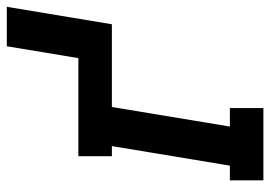

<svg xmlns="http://www.w3.org/2000/svg" viewBox="-132 -642 775 550"><g transform="rotate(-90 255.0 -367.5)"><path d="M13 0V-96H55L111 -434H82V-530H363L397 -735H510L460 -434H223L167 -96H220V0Z"/></g></svg>

Font: Iosevka Curly Slab Oblique
Style: Bold
Weight: 700
Italic angle: -9°
Monospace: yes
Designer: Belleve Invis
Foundry: Belleve Invis
Version: Version 11.1.0; ttfautohint (v1.8.3)